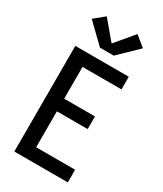

<svg xmlns="http://www.w3.org/2000/svg" viewBox="-240 -1070 980 1157"><g transform="rotate(30 250.0 -492.0)"><path d="M68 0V-735H440V-647H169V-426H383V-338H169V-88H440V0ZM298 -800H202L72 -926L143 -984L250 -857L357 -984L428 -926Z"/></g></svg>

Font: Zed Mono Semibold
Style: Regular
Weight: 600
Monospace: yes
Designer: Belleve Invis
Foundry: Belleve Invis
Version: Version 1.0.0; ttfautohint (v1.8.4)